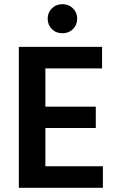

<svg xmlns="http://www.w3.org/2000/svg" viewBox="-20 -898 568 918"><path d="M279 -739Q248 -739 228 -759Q208 -779 208 -809Q208 -838 228 -858Q248 -878 279 -878Q309 -878 329 -858Q349 -838 349 -809Q349 -779 329 -759Q309 -739 279 -739ZM197 -103H472V0H70V-674H468V-571H197V-388H438V-286H197Z"/></svg>

Font: Hind Semibold
Style: Regular
Weight: 600
Designer: Manushi Parikh, Satya Rajpurohit
Foundry: Indian Type Foundry
Version: Version 1.201;PS 1.0;hotconv 1.0.78;makeotf.lib2.5.61930; tt